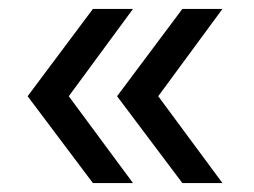

<svg xmlns="http://www.w3.org/2000/svg" viewBox="-20 -530 571 431"><path d="M389.4 -119 242.8 -314 389.4 -510H479.4L335.2 -314L479.4 -119ZM188.6 -119 42 -314 188.6 -510H278.6L134.4 -314L278.6 -119Z"/></svg>

Font: MuseoModerno Thin
Style: Regular
Weight: 100
Designer: Pablo Cosgaya, Héctor Gatti, Marcela Romero, and the Authors of The MuseoModerno Project.
Foundry: Omnibus-Type Team
Version: Version 1.003